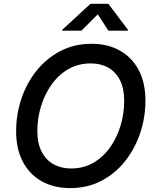

<svg xmlns="http://www.w3.org/2000/svg" viewBox="-20 -964 807 994"><path d="M343.3 9.8Q259.3 9.8 196.3 -25.4Q133.3 -60.5 98.4 -126.5Q63.5 -192.4 63.5 -284.7Q63.5 -372.1 90.8 -453.1Q118.2 -534.2 169.4 -598.1Q220.7 -662.1 292.7 -699.7Q364.7 -737.3 454.1 -737.3Q538.1 -737.3 600.6 -702.1Q663.1 -667 698 -601.3Q732.9 -535.6 732.9 -443.4Q732.9 -355.5 705.6 -274.4Q678.2 -193.4 627.2 -129.2Q576.2 -64.9 504.4 -27.6Q432.6 9.8 343.3 9.8ZM347.7 -91.8Q413.1 -91.8 464.4 -121.8Q515.6 -151.9 551 -202.6Q586.4 -253.4 604.7 -315.4Q623 -377.4 623 -441.4Q623 -505.4 601.3 -548.6Q579.6 -591.8 540.5 -613.8Q501.5 -635.7 450.2 -635.7Q384.3 -635.7 333 -605.7Q281.7 -575.7 246.1 -524.9Q210.4 -474.1 191.9 -412.4Q173.3 -350.6 173.3 -286.6Q173.3 -222.7 195.3 -179.4Q217.3 -136.2 256.6 -114Q295.9 -91.8 347.7 -91.8ZM401.4 -805.2H301.8L302.2 -809.6L448.2 -944.3H541L642.6 -809.6L642.1 -805.2H541L486.3 -890.1Z"/></svg>

Font: Inter Medium
Style: Italic
Weight: 500
Italic angle: -9.3988°
Designer: Rasmus Andersson
Foundry: rsms
Version: Version 4.001;git-66647c0bb